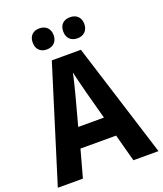

<svg xmlns="http://www.w3.org/2000/svg" viewBox="-164 -1024 957 1129"><g transform="rotate(-20 315.0 -459.0)"><path d="M153 -852C153 -808 181 -786 218 -786C255 -786 284 -809 284 -852C284 -896 255 -918 218 -918C181 -918 153 -897 153 -852ZM344 -852C344 -809 372 -786 410 -786C447 -786 476 -809 476 -852C476 -896 447 -918 410 -918C372 -918 344 -897 344 -852ZM473 0H630L405 -716H223L0 0H157L204 -171H427ZM349 -469 396 -295H235L282 -470C290 -501 308 -569 315 -607C323 -568 340 -507 349 -469Z"/></g></svg>

Font: Noto Sans Myanmar SemiCondensed
Style: Bold
Weight: 700
Width: 4
Designer: Monotype Design Team
Foundry: Monotype Imaging Inc.
Version: Version 2.107